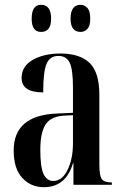

<svg xmlns="http://www.w3.org/2000/svg" viewBox="-20 -770 514 800"><path d="M162 10Q255 10 284 -90H286V0H446V-10H443Q414 -10 404 -24Q394 -38 394 -85V-375Q394 -469 353 -508Q312 -547 232 -547Q163 -547 116.5 -520.5Q70 -494 70 -445Q70 -385 160 -385Q160 -471 174 -504Q188 -537 223 -537Q257 -537 270.5 -508.5Q284 -480 284 -406V-300L218 -297Q37 -290 37 -143Q37 -67 73 -28.5Q109 10 162 10ZM202 -16Q175 -16 161.5 -45Q148 -74 148 -145Q148 -216 169 -250Q190 -284 244 -288L284 -290V-173Q284 -108 261.5 -62Q239 -16 202 -16ZM316 -637Q332 -637 344 -649.5Q356 -662 356 -692Q356 -724 344 -737Q332 -750 316 -750Q274 -750 274 -692Q274 -637 316 -637ZM151 -637Q193 -637 193 -692Q193 -750 151 -750Q112 -750 112 -692Q112 -637 151 -637Z"/></svg>

Font: Noto Serif Display Condensed Semi
Style: Regular
Weight: 600
Width: 3
Designer: Monotype Design Team
Foundry: Monotype Imaging Inc.
Version: Version 1.900